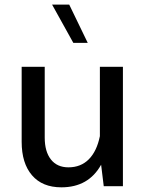

<svg xmlns="http://www.w3.org/2000/svg" viewBox="-20 -801 631 826"><path d="M73.2 -190.9V-513.7H172.4V-209Q172.4 -148.9 199 -115Q225.6 -81.1 274.4 -81.1Q327.6 -81.1 362.1 -115.7Q396.5 -150.4 409.7 -215.3V-513.7H508.8V0H426.3L415 -92.3Q360.8 4.9 244.1 4.9Q162.1 4.9 117.7 -46.9Q73.2 -98.6 73.2 -190.9ZM357.4 -616.7H295.4L204.1 -781.2H277.8Z"/></svg>

Font: Estedad-FD Medium
Style: Regular
Weight: 500
Designer: Amin Abedi
Version: Version 7.3